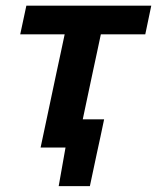

<svg xmlns="http://www.w3.org/2000/svg" viewBox="-20 -518 551 674"><path d="M122.5 0Q134 -54.5 144.8 -105Q155.5 -155.5 168.5 -217L179 -266.5Q187.5 -306 194.2 -337.2Q201 -368.5 207 -397.5H51L72.5 -498H511L490 -397.5H334Q328 -368.5 321.2 -337.2Q314.5 -306 306 -266.5L295.5 -217Q288.5 -184.5 282.5 -155.8Q276.5 -127 270.5 -99H345.5Q339.5 -70 332.8 -38.8Q326 -7.5 319.5 22.5Q313.5 51 307.5 79Q301.5 107 295.5 135.5H186L210 0Z"/></svg>

Font: Commissioner SemiBold
Style: Italic
Weight: 600
Italic angle: -12°
Designer: Kostas Bartsokas
Foundry: Kostas Bartsokas
Version: Version 1.000; ttfautohint (v1.8.3)